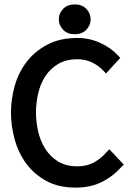

<svg xmlns="http://www.w3.org/2000/svg" viewBox="-20 -843 615 875"><path d="M544 -93 536 -85Q495 -39 444 -13.5Q393 12 325 12Q246 12 190 -19Q134 -50 98.5 -99Q63 -148 46.5 -209Q30 -270 30 -329Q30 -391 47 -451.5Q64 -512 101 -560.5Q138 -609 195.5 -639.5Q253 -670 333 -670Q388 -670 437 -647.5Q486 -625 520 -588L528 -579L463 -508L452 -520Q428 -545 398.5 -559Q369 -573 333 -573Q281 -573 245 -551.5Q209 -530 186.5 -495.5Q164 -461 154 -417.5Q144 -374 144 -331Q144 -287 154 -243.5Q164 -200 186.5 -164.5Q209 -129 245 -107Q281 -85 333 -85Q375 -85 407.5 -102.5Q440 -120 467 -151L478 -163ZM320 -823Q353 -823 373 -803Q393 -783 393 -755Q393 -728 373.5 -707.5Q354 -687 320 -687Q287 -687 267.5 -707.5Q248 -728 248 -755Q248 -783 268 -803Q288 -823 320 -823Z"/></svg>

Font: Codetta
Style: Bold
Weight: 700
Designer: Ulrich Proeller
Foundry: PROSA GmbH
Version: Version 2.00;September 29, 2018;FontCreator 11.5.0.2427 64-b